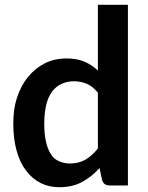

<svg xmlns="http://www.w3.org/2000/svg" viewBox="-20 -763 607 790"><path d="M382.8 -151.9V-381.8Q360.8 -408.2 337.4 -418Q311.5 -428.7 284.2 -428.7Q257.3 -428.7 233.4 -418Q210.9 -407.7 194.8 -386.7Q178.2 -364.3 170.4 -332.5Q162.1 -298.3 162.1 -254.9Q162.1 -210 169.4 -179.2Q175.8 -149.4 189.9 -127.9Q202.6 -107.9 223.1 -99.6Q244.1 -90.3 266.6 -90.3Q304.7 -90.3 332 -106.4Q358.4 -122.1 382.8 -151.9ZM382.8 -743.2H506.3V0H431.2Q406.2 0 399.9 -22.5L389.6 -71.8Q359.9 -37.6 318.4 -14.6Q278.3 7.3 224.6 7.3Q181.6 7.3 147.5 -9.8Q112.3 -27.3 87.4 -61Q61.5 -94.2 48.3 -143.1Q34.7 -191.4 34.7 -254.9Q34.7 -314.9 49.8 -360.8Q66.4 -411.1 94.7 -445.8Q124.5 -482.4 164.1 -502.4Q203.6 -522.5 254.9 -522.5Q296.9 -522.5 328.6 -508.8Q358.9 -495.6 382.8 -472.7Z"/></svg>

Font: Lato-SemiBold
Style: Bold
Weight: 500
Designer: Lukasz Dziedzic with Adam Twardoch and Botio Nikoltchev
Foundry: tyPoland Lukasz Dziedzic
Version: ""